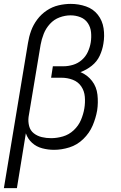

<svg xmlns="http://www.w3.org/2000/svg" viewBox="-25 -763 621 988"><path d="M-5 205H62L108 -77Q118 -48 140 -28Q162 -8 192 0Q222 8 253 8Q292 8 332 -4.5Q372 -17 403.5 -47.5Q435 -78 451.5 -116.5Q468 -155 475 -195Q481 -235 476.5 -275.5Q472 -316 448.5 -346.5Q425 -377 389 -392Q420 -403 447 -424.5Q474 -446 488 -476Q502 -506 507 -538Q514 -578 508 -617.5Q502 -657 478.5 -687Q455 -717 417.5 -730Q380 -743 339 -743Q308 -743 276 -735.5Q244 -728 215.5 -709Q187 -690 166.5 -662.5Q146 -635 135 -604.5Q124 -574 119 -542ZM238 -52Q213 -52 190 -57.5Q167 -63 149 -77Q131 -91 125 -114Q119 -137 122 -161L184 -533Q189 -561 200 -589Q211 -617 232 -640Q253 -663 281.5 -673.5Q310 -684 338 -684Q365 -684 389 -674.5Q413 -665 427 -644Q441 -623 443.5 -597Q446 -571 442 -545Q438 -520 427 -496Q416 -472 396 -454.5Q376 -437 351 -429.5Q326 -422 302 -422H247L238 -363H292Q322 -363 349.5 -352.5Q377 -342 393 -318.5Q409 -295 411.5 -265Q414 -235 409 -205Q404 -175 391.5 -145.5Q379 -116 354.5 -93Q330 -70 299 -61Q268 -52 238 -52Z"/></svg>

Font: Iosevka Sparkle Light
Style: Italic
Weight: 300
Italic angle: -9°
Designer: Belleve Invis
Foundry: Belleve Invis
Version: Version 4.5.0; ttfautohint (v1.8.3)